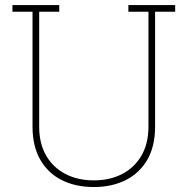

<svg xmlns="http://www.w3.org/2000/svg" viewBox="-20 -731 744 761"><path d="M352.1 10.3Q279.3 10.3 224.6 -17.3Q169.9 -44.9 139.4 -98.4Q108.9 -151.9 108.9 -229V-684.6H29.3V-710.9H214.8V-684.6H135.3V-229Q135.3 -162.1 162.8 -114.5Q190.4 -66.9 239.3 -41.5Q288.1 -16.1 352.1 -16.1Q415.5 -16.1 464.4 -41.5Q513.2 -66.9 540.8 -114.5Q568.4 -162.1 568.4 -229V-684.6H488.8V-710.9H674.3V-684.6H594.7V-229Q594.7 -151.4 564 -98.1Q533.2 -44.9 478.5 -17.3Q423.8 10.3 352.1 10.3Z"/></svg>

Font: Roboto Slab LO Thin
Style: Regular
Weight: 250
Designer: Google
Version: Version 2.00;September 28, 2018;FontCreator 11.5.0.2427 64-b